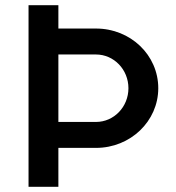

<svg xmlns="http://www.w3.org/2000/svg" viewBox="-20 -720 680 740"><path d="M350 -610H205V-700H90V0H205V-150H350C483 -150 590 -253 590 -380C590 -508 483 -610 350 -610ZM350 -250H205V-510H350C419 -510 475 -452 475 -380C475 -308 419 -250 350 -250Z"/></svg>

Font: Goli Medium
Style: Regular
Weight: 500
Designer: jaikishan Patel
Foundry: MagicType
Version: Version 1.000;Glyphs 3.2 (3242)